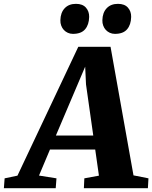

<svg xmlns="http://www.w3.org/2000/svg" viewBox="-99 -989 800 1009"><path d="M312.5 -743.2H481.9L602.5 -67.4L681.2 -51.8L678.2 0H341.8L344.2 -51.8L420.9 -65.9L401.4 -203.1H163.6L106 -66.4L197.8 -51.8L193.8 0H-78.6L-74.7 -51.8L-7.3 -65.9ZM194.8 -276.9H391.1L353 -545.4L348.6 -638.7ZM284.2 -811Q269.5 -811 257.3 -816.7Q245.1 -822.3 236.3 -831.8Q227.5 -841.3 222.7 -854.5Q217.8 -867.7 218.3 -882.8Q219.2 -922.9 241 -945.8Q262.7 -968.8 300.3 -968.8Q335 -968.8 352.5 -949Q370.1 -929.2 369.6 -899.9Q368.7 -858.9 348.1 -835Q327.6 -811 284.2 -811ZM504.9 -811Q490.2 -811 478 -816.7Q465.8 -822.3 457 -831.8Q448.2 -841.3 443.4 -854.5Q438.5 -867.7 439 -882.8Q439.9 -922.9 461.7 -945.8Q483.4 -968.8 521 -968.8Q555.7 -968.8 573.2 -949Q590.8 -929.2 590.3 -899.9Q589.4 -858.9 568.8 -835Q548.3 -811 504.9 -811Z"/></svg>

Font: Merriweather UltraBold
Style: Italic
Weight: 900
Italic angle: -7°
Designer: Eben Sorkin ( eben@eyebytes.com )
Foundry: Eben Sorkin ( eben@eyebytes.com )
Version: Version 1.52; ttfautohint (v1.4.1)